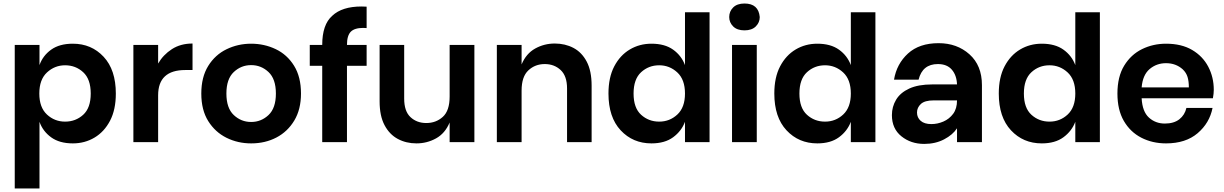

<svg xmlns="http://www.w3.org/2000/svg" viewBox="-20 -810 6972 1094"><path d="M205 264H64V-554H205V-439Q224 -493 271.5 -527Q319 -561 395 -561Q501 -561 570.5 -486.5Q640 -412 640 -277Q640 -185 607 -122Q574 -59 518.5 -26Q463 7 395 7Q319 7 271.5 -27.5Q224 -62 205 -116ZM351 -117Q411 -117 454 -156Q497 -195 497 -277Q497 -359 454 -398.5Q411 -438 351 -438Q292 -438 248 -397.5Q204 -357 204 -277Q204 -198 247.5 -157.5Q291 -117 351 -117Z M881 0H740V-554H881V-448Q910 -498 959.5 -530Q1009 -562 1077 -562V-411H1036Q881 -411 881 -267Z M1411 7Q1335 7 1270.5 -25Q1206 -57 1166.5 -120Q1127 -183 1127 -277Q1127 -371 1166.5 -434.5Q1206 -498 1271 -529.5Q1336 -561 1411 -561Q1486 -561 1551 -530Q1616 -499 1655.5 -435.5Q1695 -372 1695 -277Q1695 -187 1657 -123.5Q1619 -60 1555 -26.5Q1491 7 1411 7ZM1411 -115Q1468 -115 1510 -154.5Q1552 -194 1552 -277Q1552 -360 1510 -399.5Q1468 -439 1411 -439Q1354 -439 1312 -399.5Q1270 -360 1270 -277Q1270 -194 1312 -154.5Q1354 -115 1411 -115Z M1957 0H1816V-435H1745V-554H1816Q1816 -670 1873 -720Q1929 -773 2040 -773L2069 -772V-650L2050 -651Q2000 -651 1978.5 -629Q1957 -607 1957 -554H2069V-435H1957Z M2353 7Q2294 7 2246.5 -18.5Q2199 -44 2171 -97Q2143 -150 2143 -232V-554H2283V-248Q2283 -176 2319 -142.5Q2355 -109 2409 -109Q2464 -109 2503 -144Q2542 -179 2542 -260V-554H2683V0H2542V-112Q2516 -50 2464.5 -21.5Q2413 7 2353 7Z M3351 0H3211V-306Q3211 -377 3174.5 -411Q3138 -445 3084 -445Q3029 -445 2990.5 -409Q2952 -373 2952 -294V0H2811V-554H2952V-443Q2978 -505 3029.5 -533.5Q3081 -562 3141 -562Q3200 -562 3247.5 -537Q3295 -512 3323 -459Q3351 -406 3351 -322Z M3692 7Q3586 7 3516.5 -67.5Q3447 -142 3447 -277Q3447 -369 3480 -432Q3513 -495 3568.5 -528Q3624 -561 3692 -561Q3768 -561 3815.5 -527Q3863 -493 3883 -439V-740H4023V0H3883V-116Q3863 -63 3815.5 -28Q3768 7 3692 7ZM3736 -117Q3796 -117 3839.5 -157.5Q3883 -198 3883 -277Q3883 -357 3839 -397.5Q3795 -438 3736 -438Q3676 -438 3633 -398.5Q3590 -359 3590 -277Q3590 -195 3633 -156Q3676 -117 3736 -117Z M4222 -637Q4180 -637 4157.5 -659.5Q4135 -682 4135 -713Q4135 -745 4157.5 -767.5Q4180 -790 4222 -790Q4302 -790 4309 -713Q4309 -682 4286.5 -659.5Q4264 -637 4222 -637ZM4292 0H4151V-554H4292Z M4637 7Q4531 7 4461.5 -67.5Q4392 -142 4392 -277Q4392 -369 4425 -432Q4458 -495 4513.5 -528Q4569 -561 4637 -561Q4713 -561 4760.5 -527Q4808 -493 4828 -439V-740H4968V0H4828V-116Q4808 -63 4760.5 -28Q4713 7 4637 7ZM4681 -117Q4741 -117 4784.5 -157.5Q4828 -198 4828 -277Q4828 -357 4784 -397.5Q4740 -438 4681 -438Q4621 -438 4578 -398.5Q4535 -359 4535 -277Q4535 -195 4578 -156Q4621 -117 4681 -117Z M5246 10Q5170 10 5116 -33.5Q5062 -77 5062 -154Q5062 -202 5086 -242Q5110 -282 5161 -305.5Q5212 -329 5292 -329H5433Q5431 -381 5403.5 -413Q5376 -445 5324 -445Q5236 -445 5214 -356H5074Q5089 -446 5153.5 -505Q5218 -564 5328 -564Q5433 -564 5504 -500.5Q5575 -437 5575 -325V0H5433V-79Q5409 -42 5359.5 -16Q5310 10 5246 10ZM5287 -103Q5322 -103 5355.5 -117.5Q5389 -132 5411 -161.5Q5433 -191 5433 -238H5300Q5249 -238 5227 -217.5Q5205 -197 5205 -169Q5205 -140 5226 -121.5Q5247 -103 5287 -103Z M5916 7Q5810 7 5740.5 -67.5Q5671 -142 5671 -277Q5671 -369 5704 -432Q5737 -495 5792.5 -528Q5848 -561 5916 -561Q5992 -561 6039.5 -527Q6087 -493 6107 -439V-740H6247V0H6107V-116Q6087 -63 6039.5 -28Q5992 7 5916 7ZM5960 -117Q6020 -117 6063.5 -157.5Q6107 -198 6107 -277Q6107 -357 6063 -397.5Q6019 -438 5960 -438Q5900 -438 5857 -398.5Q5814 -359 5814 -277Q5814 -195 5857 -156Q5900 -117 5960 -117Z M6624 7Q6546 7 6483 -25.5Q6420 -58 6383.5 -121Q6347 -184 6347 -277Q6347 -373 6385.5 -436Q6424 -499 6487 -530Q6550 -561 6624 -561Q6712 -561 6772.5 -525.5Q6833 -490 6864.5 -430Q6896 -370 6896 -298Q6896 -277 6891 -250H6485Q6489 -174 6526.5 -140Q6564 -106 6617 -106Q6669 -106 6700 -130.5Q6731 -155 6740 -195H6889Q6872 -109 6804 -51Q6736 7 6624 7ZM6754 -312Q6754 -347 6746.5 -371.5Q6739 -396 6719 -415Q6680 -450 6624 -450Q6570 -450 6530.5 -416.5Q6491 -383 6485 -312Z"/></svg>

Font: Ulagadi Sans SemiBold
Style: Regular
Weight: 600
Designer: Ninad Kale (Devanagari), Jonny Pinhorn (Latin)
Foundry: Indian Type Foundry
Version: Version 3.01;March 29, 2020;FontCreator 12.0.0.2522 64-bit; 